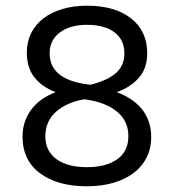

<svg xmlns="http://www.w3.org/2000/svg" viewBox="-20 -640 609 673"><path d="M59 -161Q59 -192 68.5 -217Q78 -242 94 -261.5Q110 -281 131 -294.5Q152 -308 175 -317Q127 -335 100.5 -369Q74 -403 74 -455Q74 -493 89 -523.5Q104 -554 132 -575.5Q160 -597 199 -608.5Q238 -620 285 -620Q383 -620 439.5 -575.5Q496 -531 496 -453Q496 -400 466 -366.5Q436 -333 389 -317Q414 -308 436 -294Q458 -280 474.5 -261Q491 -242 500.5 -216.5Q510 -191 510 -160Q510 -119 493.5 -87Q477 -55 447.5 -33Q418 -11 376.5 1Q335 13 285 13Q182 13 120.5 -32.5Q59 -78 59 -161ZM430 -163Q430 -217 388.5 -250Q347 -283 275 -292Q213 -281 176 -248Q139 -215 139 -162Q139 -111 177.5 -82.5Q216 -54 285 -54Q351 -54 390.5 -81.5Q430 -109 430 -163ZM154 -454Q154 -426 165 -406.5Q176 -387 195.5 -374Q215 -361 241 -353.5Q267 -346 297 -343Q357 -358 386.5 -384Q416 -410 416 -453Q416 -501 381 -527Q346 -553 285 -553Q225 -553 189.5 -526Q154 -499 154 -454Z"/></svg>

Font: Baloo Bhai 2
Style: Regular
Weight: 400
Designer: Supriya Tembe, Noopur Datye and Ek Type
Foundry: Ek Type
Version: Version 1.640;PS 1.000;hotconv 16.6.51;makeotf.lib2.5.65220;